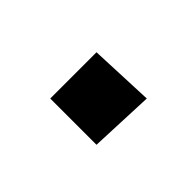

<svg xmlns="http://www.w3.org/2000/svg" viewBox="-32 -504 270 270"><g transform="rotate(45 103.0 -369.0)"><path d="M60 -413 156 -417 152 -321H60Z"/></g></svg>

Font: Bahiana
Style: Regular
Weight: 400
Designer: Pablo Cosgaya & Dani Raskovsky
Foundry: Pablo Cosgaya & Dani Raskovsky
Version: Version 1.005